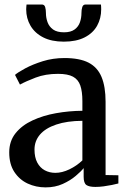

<svg xmlns="http://www.w3.org/2000/svg" viewBox="-20 -802 552 832"><path d="M177.5 10Q136 10 100.2 -6.5Q64.5 -23 42.2 -56.8Q20 -90.5 20 -141.5Q20 -190.5 47.5 -224.8Q75 -259 120.8 -280.2Q166.5 -301.5 222.8 -311.5Q279 -321.5 337 -322V-364Q337 -405.5 328 -431.5Q319 -457.5 296.2 -469.8Q273.5 -482 231.5 -482Q177 -482 134.5 -465.8Q92 -449.5 66.5 -435.5L45 -477.5Q57.5 -488.5 89.5 -505.8Q121.5 -523 165.5 -536.8Q209.5 -550.5 259.5 -550.5Q325 -550.5 363.8 -530.5Q402.5 -510.5 420 -468.5Q437.5 -426.5 437.5 -361V-43.5L493 -42.5V-7Q482 -4 465 -0.5Q448 3 429.2 5.5Q410.5 8 393 8Q366.5 8 354.5 -0.2Q342.5 -8.5 342.5 -36V-73.5Q331.5 -59.5 308.2 -39.8Q285 -20 252 -5Q219 10 177.5 10ZM220 -53Q249 -53 280.8 -68.2Q312.5 -83.5 337 -107V-278.5Q270 -278 223.5 -262.2Q177 -246.5 153.2 -218.8Q129.5 -191 129.5 -154Q129.5 -120 141.5 -97.5Q153.5 -75 174 -64Q194.5 -53 220 -53ZM161 -782.5Q172.5 -782.5 175.8 -771.2Q179 -760 179 -746Q179 -725 186 -705.8Q193 -686.5 210 -674.2Q227 -662 257.5 -662Q286.5 -662 303.2 -674.2Q320 -686.5 326.5 -705.8Q333 -725 333 -746Q333 -760 336.5 -771.2Q340 -782.5 351 -782.5H417.5Q418 -777.5 418.2 -772Q418.5 -766.5 418.5 -761.5Q418.5 -722.5 400.8 -690.5Q383 -658.5 346.8 -640Q310.5 -621.5 256.5 -621.5Q203.5 -621.5 167.2 -640Q131 -658.5 112.2 -690.5Q93.5 -722.5 93.5 -761.5Q93.5 -767 94 -772Q94.5 -777 95 -782.5Z"/></svg>

Font: Merriweather 60pt
Style: Regular
Weight: 400
Version: Version 2.100